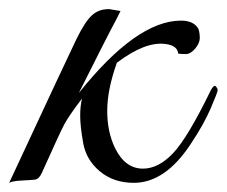

<svg xmlns="http://www.w3.org/2000/svg" viewBox="-57 -392 495 419"><path d="M115 -189Q241 -347 338 -347Q366 -347 376 -329Q379 -320 379 -309Q379 -298 369 -286Q359 -274 348.5 -274Q338 -274 332 -275Q330 -293 304 -296Q260 -302 198 -255Q177 -196 177 -150Q177 -104 194 -69Q216 -24 255 -24Q289 -24 321 -58Q353 -92 403 -195Q410 -208 414 -203.5Q418 -199 418 -195Q418 -191 403 -156Q388 -121 360 -79Q304 7 235 7Q191 7 161 -18Q131 -43 124.5 -80Q118 -117 118 -139Q118 -161 122 -177Q93 -139 83 -120Q73 -101 34 -14Q28 -1 19 0Q10 1 -10 2Q-30 3 -37 7Q91 -268 109.5 -306Q128 -344 143 -358Q158 -372 179 -372Q181 -372 182 -372L206 -368L197 -350Q176 -311 115 -189Z"/></svg>

Font: Great Vibes
Style: Regular
Weight: 400
Designer: Robert E. Leuschke
Foundry: Robert E. Leuschke
Version: Version 1.001